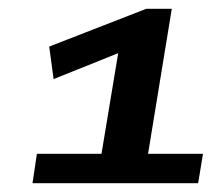

<svg xmlns="http://www.w3.org/2000/svg" viewBox="-20 -787 482 437"><path d="M54 -370 64 -437H211L249 -666L102 -607L92 -681L313 -767H371L317 -437H442L431 -370Z"/></svg>

Font: Georama Extended SemiBold
Style: Italic
Weight: 600
Width: 7
Italic angle: -9°
Designer: Jean-Baptiste Levee
Foundry: Production Type
Version: Version 1.000